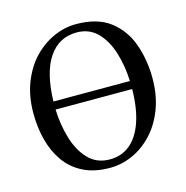

<svg xmlns="http://www.w3.org/2000/svg" viewBox="-86 -610 679 702"><g transform="rotate(-15 254.0 -259.0)"><path d="M247.5 11Q187 11 144.8 -10.8Q102.5 -32.5 76.8 -69.8Q51 -107 39 -154.5Q27 -202 27 -253Q27 -318.5 47.2 -370Q67.5 -421.5 101.2 -456.8Q135 -492 176.8 -510.5Q218.5 -529 261.5 -529Q342.5 -529 390.8 -491.8Q439 -454.5 460 -394.2Q481 -334 481 -266Q481 -200.5 461 -148.8Q441 -97 407.5 -61.5Q374 -26 332.5 -7.5Q291 11 247.5 11ZM254.5 -19Q298.5 -19 330.5 -45Q362.5 -71 380.2 -121.8Q398 -172.5 399 -246.5H109Q111 -189 126.5 -136.8Q142 -84.5 173.5 -51.8Q205 -19 254.5 -19ZM109 -277H398.5Q396.5 -333 381.2 -383.8Q366 -434.5 335 -466.8Q304 -499 255.5 -499Q189 -499 150.5 -442.8Q112 -386.5 109 -277Z"/></g></svg>

Font: Merriweather 120pt Light
Style: Regular
Weight: 300
Version: Version 2.100